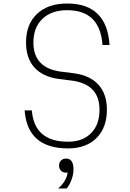

<svg xmlns="http://www.w3.org/2000/svg" viewBox="-20 -832 740 1092"><path d="M161 -204Q175 -26 367 -26Q450 -26 498 -74.5Q546 -123 546 -208Q546 -351 393 -373L313 -383Q222 -396 175 -449Q128 -502 128 -590Q128 -694 190.5 -753Q253 -812 362 -812Q588 -812 603 -576H563Q549 -774 362 -774Q273 -774 221.5 -725Q170 -676 170 -590Q170 -447 323 -425L403 -415Q494 -402 541 -349Q588 -296 588 -208Q588 -106 529 -47Q470 12 367 12Q136 12 120 -204ZM355 150Q338 150 327 139Q316 128 316 110Q316 92 327 81Q338 70 355 70Q357 70 358 70Q359 70 360 70Q398 73 398 132Q398 159 387 189.5Q376 220 359 240H310Q333 222 348.5 195.5Q364 169 364 149Q360 150 355 150Z"/></svg>

Font: Martian Mono Thin
Style: Regular
Weight: 100
Monospace: yes
Designer: Roman Shamin
Foundry: Evil Martians
Version: Version 1.000; ttfautohint (v1.8.4.7-5d5b)